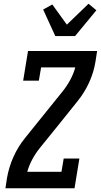

<svg xmlns="http://www.w3.org/2000/svg" viewBox="-20 -1008 540 1028"><path d="M9 0 18 -58Q28 -114 52 -168Q76 -222 114 -269L317 -521Q340 -550 357 -582Q374 -614 383 -647H200L188 -576H104L130 -735H500L491 -677Q482 -621 457.5 -567Q433 -513 395 -466L294 -340L192 -214Q169 -185 152 -153Q135 -121 126 -88H309L321 -159H405L379 0ZM276 -815 211 -957 260 -984 338 -876 454 -988 496 -953 382 -815Z"/></svg>

Font: Iosevka Curly Slab Semibold
Style: Italic
Weight: 600
Italic angle: -9°
Monospace: yes
Designer: Belleve Invis
Foundry: Belleve Invis
Version: Version 22.1.2; ttfautohint (v1.8.4)